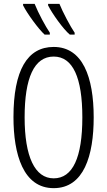

<svg xmlns="http://www.w3.org/2000/svg" viewBox="-20 -968 556 998"><path d="M289 -948H230V-940C250 -899 309 -816 343 -788H368V-798C347 -828 305 -907 289 -948ZM160 -948H100V-940C121 -898 180 -817 212 -788H239V-798C217 -830 180 -898 160 -948ZM467 -358C467 -567 410 -724 259 -724C122 -724 50 -603 50 -359C50 -165 101 10 259 10C416 10 467 -159 467 -358ZM108 -358C108 -562 157 -674 259 -674C359 -674 408 -564 408 -358C408 -149 358 -41 259 -41C161 -41 108 -154 108 -358Z"/></svg>

Font: Noto Sans Display Condensed Light
Style: Regular
Weight: 300
Width: 3
Designer: Monotype Design Team
Foundry: Monotype Imaging Inc.
Version: Version 1.900